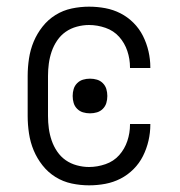

<svg xmlns="http://www.w3.org/2000/svg" viewBox="-20 -548 540 576"><path d="M247 8Q221 8 195 2.5Q169 -3 146.5 -17Q124 -31 107.5 -52Q91 -73 81 -97Q71 -121 67 -147.5Q63 -174 63 -200V-320Q63 -346 67 -372.5Q71 -399 81 -423Q91 -447 107.5 -468Q124 -489 146.5 -503Q169 -517 195 -522.5Q221 -528 247 -528Q272 -528 296 -523.5Q320 -519 341.5 -508Q363 -497 380.5 -479.5Q398 -462 409 -440Q420 -418 425.5 -394Q431 -370 431 -346V-344H370V-346Q370 -371 362 -395Q354 -419 337.5 -437.5Q321 -456 296.5 -464.5Q272 -473 247 -473Q229 -473 210.5 -468Q192 -463 177 -452.5Q162 -442 151.5 -426.5Q141 -411 135 -393.5Q129 -376 126.5 -357.5Q124 -339 124 -320V-200Q124 -181 126.5 -162.5Q129 -144 135 -126.5Q141 -109 151.5 -93.5Q162 -78 177 -67.5Q192 -57 210.5 -52Q229 -47 247 -47Q272 -47 296.5 -55.5Q321 -64 337.5 -82.5Q354 -101 362 -125Q370 -149 370 -174V-176H431V-174Q431 -150 425.5 -126Q420 -102 409 -80Q398 -58 380.5 -40.5Q363 -23 341.5 -12Q320 -1 296 3.5Q272 8 247 8ZM250 -208Q239 -208 229 -211Q219 -214 211.5 -221.5Q204 -229 201 -239Q198 -249 198 -260Q198 -271 201 -281Q204 -291 211.5 -298.5Q219 -306 229 -309Q239 -312 250 -312Q261 -312 271 -309Q281 -306 288.5 -298.5Q296 -291 299 -281Q302 -271 302 -260Q302 -249 299 -239Q296 -229 288.5 -221.5Q281 -214 271 -211Q261 -208 250 -208Z"/></svg>

Font: Iosevka Curly Slab Light
Style: Regular
Weight: 300
Monospace: yes
Designer: Belleve Invis
Foundry: Belleve Invis
Version: Version 22.1.2; ttfautohint (v1.8.4)